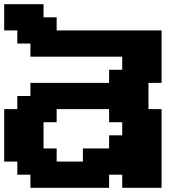

<svg xmlns="http://www.w3.org/2000/svg" viewBox="-20 -895 915 915"><path d="M562.5 0H750V-375H687.5V-500H750V-750H250V-812.5H187.5V-875H0V-750H62.5V-687.5H125V-625H562.5V-562.5H500V-500H125V-437.5H62.5V-375H0V-125H62.5V-62.5H125V0H500V-62.5H562.5ZM375 -125H250V-187.5H187.5V-312.5H250V-375H500V-312.5H562.5V-250H500V-187.5H375Z"/></svg>

Font: Faithful 32x
Style: Semibold
Weight: 400
Foundry: Faithful Resource Pack
Version: Version 1.0; January 27, 2023